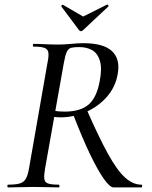

<svg xmlns="http://www.w3.org/2000/svg" viewBox="-20 -816 660 836"><path d="M16 0Q12 0 12 -6Q12 -12 16 -12Q48 -12 65.5 -17Q83 -22 92 -37Q101 -52 106 -81L187 -544Q193 -573 190.5 -587.5Q188 -602 173.5 -607.5Q159 -613 127 -613Q123 -613 123 -619Q123 -625 127 -625Q149 -625 177 -623.5Q205 -622 235 -622Q258 -622 290 -625Q322 -628 342 -628Q431 -628 468 -593Q505 -558 492 -491Q482 -436 445 -394Q408 -352 354.5 -328.5Q301 -305 242 -305Q235 -305 224 -306Q213 -307 208 -308L212 -335Q223 -332 237 -331Q251 -330 261 -330Q330 -330 365.5 -360.5Q401 -391 414 -462Q425 -518 415 -551Q405 -584 381.5 -597.5Q358 -611 325 -611Q303 -611 290.5 -608Q278 -605 271 -590.5Q264 -576 258 -542L176 -81Q171 -52 173 -37Q175 -22 189.5 -17Q204 -12 235 -12Q239 -12 239 -6Q239 0 236 0Q213 0 186 -1Q159 -2 127 -2Q96 -2 67 -1Q38 0 16 0ZM474 0Q459 0 433 -36Q407 -72 372.5 -143.5Q338 -215 297 -322L356 -342Q410 -219 450 -146.5Q490 -74 524.5 -43Q559 -12 595 -12Q599 -12 599 -6Q599 0 595 0Q547 0 517.5 0Q488 0 474 0ZM324 -685 247 -788Q246 -790 249.5 -793.5Q253 -797 254 -795L342 -744L446 -796Q449 -797 451.5 -793.5Q454 -790 452 -788L342 -685Q332 -675 324 -685Z"/></svg>

Font: Cormorant Garamond Light Medium
Style: Italic
Weight: 500
Italic angle: -10°
Version: Version 4.001